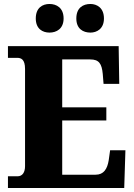

<svg xmlns="http://www.w3.org/2000/svg" viewBox="-20 -946 674 966"><path d="M435 -782C467 -782 503 -801 503 -853C503 -907 467 -926 435 -926C398 -926 364 -907 364 -853C364 -801 398 -782 435 -782ZM229 -782C264 -782 300 -801 300 -853C300 -907 264 -926 229 -926C194 -926 160 -907 160 -853C160 -801 194 -782 229 -782ZM20 0H605L611 -190H534L527 -140C520 -96 502 -67 461 -67H293V-340H515V-406H293V-647H434C478 -647 492 -626 497 -574L501 -524H580L577 -714H20V-655H66C86 -655 106 -648 106 -599V-110C106 -79 93 -59 68 -59H20Z"/></svg>

Font: Noto Serif Bengali SemiCondensed Black
Style: Regular
Weight: 900
Width: 4
Designer: Juan Bruce, Universal Thirst, Indian Type Foundry and the Monotype Design Team.
Foundry: Monotype Imaging Inc.
Version: Version 2.003